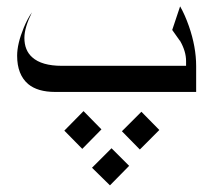

<svg xmlns="http://www.w3.org/2000/svg" viewBox="-20 -300 662 596"><path d="M294.9 101.6 235.4 162.1 179.7 105.5 239.3 44.9ZM474.6 103.5 414.1 164.1 358.4 107.4 418.9 46.9ZM380.9 214.8 321.3 275.4 265.6 220.7 326.2 160.2ZM151.4 -14.6Q96.7 -14.6 67.4 -39.1Q33.2 -68.4 33.2 -127Q33.2 -164.1 53.7 -213.9Q65.4 -242.2 79.1 -261.7Q55.7 -213.9 55.7 -182.6Q55.7 -143.6 80.1 -122.1Q109.4 -95.7 171.9 -95.7H557.6V-110.4Q557.6 -140.6 539.1 -172.9V-173.8H538.1L514.6 -207L539.1 -280.3Q553.7 -254.9 566.4 -218.8Q588.9 -154.3 588.9 -94.7V-14.6Z"/></svg>

Font: Thabit
Style: Regular
Weight: 500
Designer: Regenerated by Nadim Shaikli
Foundry: MAK Alagha
Version: 0.01